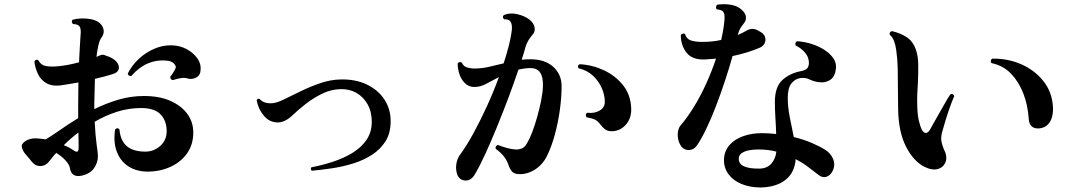

<svg xmlns="http://www.w3.org/2000/svg" viewBox="-20 -828 5040 894"><path d="M360 -10Q338 -5 323.5 -13.5Q309 -22 305 -47Q303 -61 285.5 -80.5Q268 -100 242 -116Q232 -106 224.5 -96Q217 -86 210 -78Q194 -56 169.5 -55Q145 -54 128 -75Q114 -93 100.5 -108Q87 -123 82 -141Q78 -158 98 -171Q118 -184 147 -184Q159 -183 170.5 -182Q182 -181 193 -179Q220 -195 258.5 -222Q297 -249 344 -278V-336Q344 -363 344.5 -390Q345 -417 345 -444Q323 -440 301 -436.5Q279 -433 259 -430Q221 -426 195.5 -441Q170 -456 157 -483Q144 -510 140 -541Q147 -555 159 -547Q170 -525 193.5 -520.5Q217 -516 256 -520Q275 -522 299 -526.5Q323 -531 348 -538Q350 -582 352 -614.5Q354 -647 355 -663Q359 -695 349 -707Q344 -712 336 -714Q328 -716 320 -716Q315 -721 314.5 -726.5Q314 -732 318 -736Q335 -741 357.5 -742Q380 -743 402 -739Q443 -731 457 -704.5Q471 -678 452 -652Q444 -642 438.5 -618.5Q433 -595 429 -563Q434 -565 438 -567Q442 -569 445 -570Q454 -574 460.5 -573Q467 -572 478 -567Q484 -565 487 -564Q514 -553 525.5 -536.5Q537 -520 532.5 -505Q528 -490 505 -483Q486 -477 465.5 -471.5Q445 -466 422 -461Q421 -404 419 -344V-320Q472 -346 530 -363.5Q588 -381 651 -381Q722 -381 773 -358.5Q824 -336 852 -298Q880 -260 880 -211Q880 -155 851 -114Q822 -73 773.5 -51Q725 -29 667 -29Q616 -29 578.5 -53Q541 -77 524 -121.5Q507 -166 516 -225Q526 -236 536 -226Q541 -172 571 -147Q601 -122 657 -122Q696 -122 725.5 -148Q755 -174 756 -214Q757 -264 728.5 -294.5Q700 -325 637 -325Q579 -325 524.5 -307.5Q470 -290 421 -261Q424 -197 430 -154.5Q436 -112 436 -102Q436 -71 418 -45Q400 -19 360 -10ZM785 -455Q778 -456 775 -461Q772 -466 773 -471Q783 -484 790 -495.5Q797 -507 799 -516Q792 -543 753 -546Q709 -550 668 -532.5Q627 -515 591 -474Q585 -473 580 -476.5Q575 -480 575 -486Q595 -525 627 -554.5Q659 -584 698.5 -601Q738 -618 779 -617Q819 -616 850.5 -598.5Q882 -581 899.5 -555.5Q917 -530 914 -502Q913 -477 893.5 -467Q874 -457 856 -462Q841 -467 823.5 -464.5Q806 -462 785 -455ZM324 -127Q346 -112 346 -138Q346 -147 346 -166.5Q346 -186 345 -211Q308 -183 277 -152Q290 -147 302 -140.5Q314 -134 324 -127Z M1432 -33Q1428 -36 1427.5 -41Q1427 -46 1430 -49Q1482 -59 1532 -75.5Q1582 -92 1622.5 -117Q1663 -142 1687 -177.5Q1711 -213 1711 -261Q1711 -308 1691.5 -342.5Q1672 -377 1639.5 -395.5Q1607 -414 1566 -413Q1521 -412 1479.5 -391.5Q1438 -371 1403.5 -344Q1369 -317 1345 -294Q1309 -259 1276 -258Q1236 -257 1209.5 -288Q1183 -319 1175 -361Q1181 -372 1189 -367Q1210 -343 1253 -348Q1271 -350 1305 -366.5Q1339 -383 1382 -404Q1425 -425 1472 -441Q1519 -457 1564 -458Q1635 -460 1688 -434.5Q1741 -409 1770 -364.5Q1799 -320 1799 -264Q1799 -209 1775.5 -171Q1752 -133 1712.5 -107.5Q1673 -82 1625 -67Q1577 -52 1526.5 -44.5Q1476 -37 1432 -33Z M2110 -13Q2101 -36 2104.5 -62Q2108 -88 2121 -106Q2152 -148 2184.5 -207.5Q2217 -267 2248 -335Q2279 -403 2303 -469Q2271 -452 2243.5 -437.5Q2216 -423 2189 -423Q2163 -423 2145.5 -440Q2128 -457 2119.5 -482Q2111 -507 2111 -532Q2119 -544 2131 -536Q2137 -520 2153.5 -514.5Q2170 -509 2191 -509Q2224 -509 2257.5 -517Q2291 -525 2325 -533Q2354 -621 2362 -679Q2365 -699 2363 -710.5Q2361 -722 2356 -729Q2352 -734 2344 -736.5Q2336 -739 2328 -738Q2316 -748 2326 -758Q2354 -770 2388.5 -762Q2423 -754 2445 -737Q2465 -721 2469 -701Q2473 -681 2460 -667Q2449 -654 2441 -641Q2433 -628 2428 -613Q2424 -599 2419.5 -583Q2415 -567 2409 -550Q2419 -551 2429.5 -551.5Q2440 -552 2450 -552Q2518 -552 2556.5 -516.5Q2595 -481 2595 -427Q2595 -376 2587 -317.5Q2579 -259 2564 -203Q2549 -147 2527 -102Q2505 -58 2466 -35.5Q2427 -13 2388 -18Q2373 -20 2364.5 -29Q2356 -38 2350 -53Q2343 -76 2329.5 -95.5Q2316 -115 2288 -135Q2285 -149 2299 -153Q2316 -146 2338.5 -139.5Q2361 -133 2380 -132Q2394 -131 2409 -136.5Q2424 -142 2435 -163Q2447 -183 2459 -215Q2471 -247 2481.5 -284.5Q2492 -322 2499.5 -359Q2507 -396 2508 -426Q2511 -511 2451 -511Q2435 -511 2421.5 -509Q2408 -507 2394 -504Q2374 -444 2348.5 -376Q2323 -308 2295.5 -240.5Q2268 -173 2241.5 -115Q2215 -57 2191 -16Q2174 13 2147.5 12.5Q2121 12 2110 -13ZM2832 -217Q2812 -216 2799.5 -224.5Q2787 -233 2775 -249Q2765 -263 2752 -270Q2739 -277 2711 -282Q2703 -295 2714 -303Q2747 -299 2771 -312.5Q2795 -326 2796 -351Q2797 -382 2783 -415.5Q2769 -449 2741.5 -475Q2714 -501 2674 -510Q2666 -523 2679 -529Q2738 -526 2791.5 -501Q2845 -476 2880.5 -432Q2916 -388 2919 -325Q2921 -279 2895.5 -249Q2870 -219 2832 -217Z M3523 45Q3473 45 3433.5 29Q3394 13 3372 -17Q3350 -47 3351 -86Q3353 -126 3377 -153Q3401 -180 3440.5 -194Q3480 -208 3527 -208Q3544 -208 3561 -207Q3578 -206 3594 -204Q3593 -242 3590.5 -279Q3588 -316 3588 -352Q3588 -423 3622 -454.5Q3656 -486 3706 -496Q3734 -501 3741 -513Q3748 -525 3746 -543Q3744 -565 3727 -584.5Q3710 -604 3685 -616Q3682 -622 3684 -628Q3686 -634 3692 -636Q3725 -634 3758.5 -623.5Q3792 -613 3819 -595.5Q3846 -578 3861 -555.5Q3876 -533 3872 -507Q3868 -473 3849 -458.5Q3830 -444 3804.5 -444.5Q3779 -445 3754 -456Q3732 -468 3707 -464.5Q3682 -461 3665 -439.5Q3648 -418 3648 -374Q3648 -329 3657.5 -281.5Q3667 -234 3676 -190Q3724 -178 3762 -161.5Q3800 -145 3823 -130Q3846 -116 3858 -90.5Q3870 -65 3860 -39Q3850 -13 3829.5 -5.5Q3809 2 3788 -16Q3766 -33 3741 -52Q3716 -71 3685 -87Q3680 -24 3637.5 9.5Q3595 43 3523 45ZM3155 -143Q3144 -156 3139 -175Q3134 -194 3136.5 -213Q3139 -232 3149 -244Q3180 -280 3210.5 -329.5Q3241 -379 3267.5 -437Q3294 -495 3314 -555Q3301 -554 3288 -553Q3275 -552 3261 -551Q3203 -549 3176.5 -583Q3150 -617 3150 -665Q3154 -670 3160 -671.5Q3166 -673 3170 -669Q3177 -645 3201 -638.5Q3225 -632 3256 -633Q3298 -633 3338 -642Q3349 -689 3353 -731Q3355 -751 3352.5 -762Q3350 -773 3341 -779Q3337 -781 3330 -782.5Q3323 -784 3317 -785Q3313 -790 3314 -796Q3315 -802 3319 -806Q3351 -811 3382 -806Q3413 -801 3432 -784Q3450 -769 3453 -751Q3456 -733 3442 -717Q3431 -704 3425.5 -693Q3420 -682 3415 -665Q3437 -674 3455 -685Q3469 -693 3483.5 -693.5Q3498 -694 3520 -680Q3545 -666 3544 -642Q3543 -618 3518 -606Q3493 -595 3461 -585Q3429 -575 3391 -567Q3375 -510 3355 -449.5Q3335 -389 3313 -332Q3291 -275 3268.5 -228Q3246 -181 3226 -152Q3212 -131 3190.5 -129.5Q3169 -128 3155 -143ZM3518 -43Q3552 -44 3571.5 -66Q3591 -88 3595 -122Q3576 -127 3555.5 -129.5Q3535 -132 3513 -132Q3468 -132 3444 -121Q3420 -110 3420 -90Q3419 -65 3444.5 -53.5Q3470 -42 3518 -43Z M4283 -52Q4233 -78 4198.5 -145.5Q4164 -213 4162 -317Q4162 -342 4161.5 -365Q4161 -388 4161 -410Q4161 -464 4160 -509Q4159 -554 4153 -595Q4150 -618 4143 -636.5Q4136 -655 4123 -666Q4120 -681 4134 -683Q4175 -673 4203 -654Q4231 -635 4244 -599Q4255 -568 4255.5 -528.5Q4256 -489 4254 -442Q4252 -417 4251 -390Q4250 -363 4251 -334Q4252 -293 4258.5 -265.5Q4265 -238 4273 -223Q4281 -209 4291 -209Q4301 -209 4310 -224Q4321 -244 4339 -275.5Q4357 -307 4375 -339Q4393 -371 4405 -389Q4419 -394 4423 -380Q4414 -360 4403 -329Q4392 -298 4382 -265.5Q4372 -233 4366 -210Q4360 -185 4364 -167.5Q4368 -150 4374 -135Q4392 -102 4383.5 -76Q4375 -50 4348 -41.5Q4321 -33 4283 -52ZM4819 -230Q4773 -227 4770 -275Q4766 -338 4745 -392.5Q4724 -447 4687.5 -485Q4651 -523 4597 -534Q4588 -546 4600 -555Q4675 -556 4738 -527.5Q4801 -499 4840.5 -447.5Q4880 -396 4883 -327Q4884 -307 4879 -285.5Q4874 -264 4859.5 -248.5Q4845 -233 4819 -230Z"/></svg>

Font: Zen Old Mincho Black
Style: Regular
Weight: 900
Designer: Yoshimichi Ohira
Foundry: Positype
Version: Version 1.001